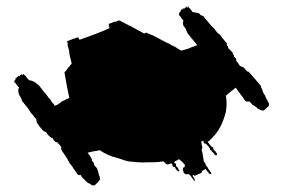

<svg xmlns="http://www.w3.org/2000/svg" viewBox="-20 -524 856 583"><path d="M310.5 -441.4 314.5 -439.5Q286.1 -425.8 221.7 -403.3Q219.7 -405.3 218.8 -408.2L216.8 -411.1Q215.8 -410.2 209 -408.2Q208 -407.2 206.1 -407.2Q205.1 -406.2 202.1 -406.2L198.2 -404.3Q186.5 -400.4 183.6 -398.4V-396.5L185.5 -394.5V-391.6V-384.8L187.5 -378.9L189.5 -371.1Q190.4 -370.1 190.4 -362.3Q192.4 -352.5 193.4 -348.6Q195.3 -341.8 196.3 -336.9Q197.3 -335.9 197.3 -330.1L193.4 -326.2L192.4 -324.2L188.5 -320.3L186.5 -317.4L184.6 -315.4Q183.6 -314.5 183.6 -313.5Q183.6 -312.5 182.6 -311.5L180.7 -309.6L178.7 -307.6Q175.8 -304.7 175.8 -303.7Q185.5 -246.1 190.4 -227.5Q187.5 -224.6 183.6 -223.6Q182.6 -223.6 181.2 -222.7Q179.7 -221.7 178.2 -220.7Q176.8 -219.7 175.8 -219.7Q167 -215.8 165 -213.9Q154.3 -204.1 145.5 -203.1Q144.5 -207 142.6 -209Q140.6 -210.9 139.6 -210.9Q138.7 -212.9 133.8 -219.7L132.8 -221.7Q130.9 -223.6 129.9 -224.6Q128.9 -225.6 127 -227.5L126 -229.5L125 -230.5Q125 -232.4 124 -232.4Q123 -232.4 123 -233.4Q123 -234.4 122.1 -235.4L119.1 -238.3L118.2 -240.2L116.2 -242.2Q111.3 -247.1 97.7 -265.6L95.7 -266.6Q93.8 -267.6 93.8 -268.6L91.8 -269.5L88.9 -272.5Q87.9 -273.4 86.9 -273.4Q85.9 -273.4 85.9 -274.4Q84 -275.4 80.1 -277.3L74.2 -279.3Q73.2 -280.3 68.4 -280.3Q61.5 -287.1 55.7 -295.9H53.7Q51.8 -297.9 51.8 -298.8H49.8V-295.9Q46.9 -296.9 46.9 -298.8H44.9V-295.9H43H41V-293H38.1H34.2V-291Q34.2 -289.1 33.2 -289.1V-291Q31.2 -289.1 30.3 -289.1V-287.1H28.3Q27.3 -287.1 27.3 -285.2L26.4 -284.2L28.3 -282.2H26.4Q24.4 -280.3 23.4 -280.3Q25.4 -278.3 26.4 -278.3H23.4V-274.4Q25.4 -272.5 26.4 -272.5Q33.2 -261.7 38.1 -257.8Q34.2 -253.9 36.1 -243.2Q36.1 -241.2 37.1 -240.2Q37.1 -237.3 38.1 -236.3Q45.9 -224.6 46.9 -217.8Q46.9 -216.8 47.9 -215.8L48.8 -214.8L51.8 -211.9Q52.7 -210.9 52.7 -210Q52.7 -209 53.7 -209L55.7 -207Q57.6 -203.1 61.5 -199.2L64.5 -196.3Q65.4 -193.4 67.4 -191.4Q68.4 -191.4 68.4 -190.4Q68.4 -189.5 69.3 -188.5Q72.3 -182.6 77.1 -177.7L79.1 -175.8Q80.1 -173.8 83 -170.9L84 -168.9L87.9 -165Q88.9 -162.1 90.8 -160.2V-154.3Q94.7 -146.5 97.7 -143.6Q97.7 -142.6 98.6 -141.6L100.6 -139.6Q102.5 -137.7 103.5 -135.7L105.5 -133.8Q107.4 -131.8 108.4 -129.9Q113.3 -124 117.2 -124Q119.1 -123 120.1 -124Q120.1 -122.1 122.1 -120.1Q123 -119.1 125 -115.2L128.9 -111.3L132.8 -107.4L135.7 -105.5Q138.7 -105.5 138.7 -106.4Q144.5 -94.7 149.4 -92.8L154.3 -91.8L155.3 -89.8L158.2 -86.9L162.1 -83Q162.1 -82 163.1 -81.1L164.1 -80.1L165 -78.1Q166 -78.1 166 -77.1L167 -76.2Q164.1 -73.2 167 -68.4L168.9 -64.5L169.9 -62.5Q172.9 -59.6 174.8 -56.6Q174.8 -55.7 179.7 -48.8Q186.5 -39.1 186.5 -37.1L188.5 -34.2Q189.5 -29.3 197.3 -21.5L198.2 -19.5L200.2 -17.6L202.1 -13.7Q203.1 -12.7 203.1 -11.7L205.1 -9.8L206.1 -7.8L208 -5.9L209 -3.9L211.9 -1Q212.9 0 212.9 2Q216.8 7.8 220.7 7.8Q223.6 7.8 224.6 6.8Q227.5 12.7 229.5 14.6L239.3 24.4L244.1 29.3L247.1 31.2L254.9 35.2Q259.8 40 263.7 39.1Q267.6 39.1 270.5 36.1L275.4 31.2Q276.4 30.3 278.3 27.3L280.3 25.4L281.2 24.4Q284.2 23.4 283.2 14.6Q283.2 12.7 282.2 11.7Q282.2 10.7 281.2 9.8Q280.3 6.8 278.3 -1Q277.3 -6.8 275.4 -9.8Q275.4 -11.7 274.4 -12.7Q273.4 -13.7 273.4 -14.6L269.5 -18.6Q265.6 -22.5 265.6 -24.4Q265.6 -29.3 261.7 -33.2Q260.7 -34.2 258.8 -37.1V-41Q255.9 -46.9 246.1 -60.5Q257.8 -62.5 262.7 -64.5Q268.6 -64.5 269.5 -65.4Q274.4 -65.4 275.4 -66.4Q276.4 -67.4 284.2 -67.4Q292 -60.5 320.3 -48.8L340.8 -43L355.5 -38.1L361.3 -36.1Q370.1 -33.2 400.4 -31.2Q418.9 -30.3 428.7 -31.2Q459 -31.2 460 -32.2Q465.8 -32.2 466.8 -33.2H471.7L473.6 -34.2H475.6L478.5 -31.2L480.5 -30.3L484.4 -26.4Q484.4 -25.4 486.3 -25.4Q488.3 -25.4 488.3 -24.4H489.3L495.1 -26.4L500 -28.3L502 -26.4Q502 -25.4 502.9 -24.4L503.9 -23.4V-18.6H505.9Q505.9 -16.6 508.8 -16.6H511.7Q511.7 -13.7 512.7 -12.7L514.6 -10.7Q515.6 -9.8 515.6 -8.8Q519.5 -4.9 519.5 -3.9H523.4Q524.4 -4.9 524.4 -6.8Q524.4 -7.8 523.4 -7.8Q519.5 -15.6 516.6 -18.6H514.6V-23.4V-24.4L512.7 -28.3H511.7Q509.8 -30.3 507.8 -31.2Q509.8 -33.2 511.7 -34.2Q511.7 -35.2 513.7 -35.2L514.6 -36.1Q519.5 -37.1 520.5 -39.1Q521.5 -39.1 522.5 -40L523.4 -41Q525.4 -39.1 527.3 -37.1L529.3 -36.1L531.2 -34.2L533.2 -33.2L534.2 -31.2L541 -24.4V-18.6V-16.6H538.1Q537.1 -16.6 537.1 -14.6Q535.2 -12.7 535.2 -10.7Q535.2 -6.8 536.1 -5.9Q537.1 -4.9 537.1 -1Q541 4.9 543.9 4.9Q544.9 5.9 546.9 4.9H553.7L558.6 9.8Q559.6 10.7 561.5 13.7Q562.5 13.7 562.5 15.6L563.5 16.6L569.3 24.4V25.4L571.3 24.4Q572.3 24.4 572.3 23.4Q572.3 22.5 571.3 22.5L569.3 16.6Q567.4 14.6 566.4 11.7L564.5 9.8L567.4 6.8L569.3 8.8Q570.3 9.8 571.3 9.8L588.9 2H590.8Q591.8 2 591.8 0L592.8 -1V-3.9Q602.5 -10.7 604.5 -10.7Q605.5 -7.8 609.4 -3.9Q614.3 1 615.2 3.9H620.1L622.1 2Q616.2 -6.8 615.2 -7.8Q610.4 -13.7 609.4 -17.6L605.5 -21.5L604.5 -24.4Q604.5 -26.4 603.5 -27.3L602.5 -29.3Q601.6 -29.3 601.6 -30.3Q600.6 -31.2 598.6 -34.2Q597.7 -44.9 595.7 -51.8Q595.7 -57.6 594.7 -58.6Q594.7 -61.5 593.8 -62.5Q593.8 -64.5 592.8 -65.4V-72.3L594.7 -76.2Q593.8 -77.1 593.8 -80.1Q592.8 -81.1 592.8 -84Q591.8 -85 591.8 -90.8Q590.8 -91.8 590.8 -93.8Q595.7 -96.7 597.7 -96.7V-93.8Q597.7 -92.8 598.6 -91.8Q599.6 -90.8 599.6 -89.8L601.6 -87.9H604.5L613.3 -79.1Q613.3 -78.1 614.3 -77.1L615.2 -76.2L616.2 -74.2Q617.2 -74.2 617.2 -73.2L618.2 -72.3Q615.2 -72.3 617.2 -70.3L620.1 -67.4H622.1Q623 -66.4 623 -65.4V-64.5L627.9 -59.6Q628.9 -58.6 630.9 -55.7L633.8 -52.7H638.7V-56.6V-57.6Q638.7 -58.6 636.7 -60.5Q634.8 -62.5 634.8 -63.5Q631.8 -66.4 631.8 -67.4H628.9V-69.3Q628.9 -72.3 627 -72.3Q627.9 -73.2 627.9 -75.2Q627.9 -76.2 627 -76.2L623 -78.1L621.1 -80.1Q619.1 -82 618.2 -84L615.2 -86.9L614.3 -88.9L611.3 -91.8V-96.7Q612.3 -95.7 612.3 -93.8Q638.7 -117.2 650.4 -141.6Q661.1 -164.1 666 -185.5Q669.9 -210 666 -233.4Q670.9 -238.3 678.7 -244.1L680.7 -246.1Q681.6 -246.1 681.6 -247.1L683.6 -248L684.6 -249Q685.5 -250 686.5 -250L688.5 -252Q690.4 -252.9 695.3 -257.8Q699.2 -253.9 704.1 -246.1L705.1 -244.1Q707 -242.2 709 -240.2L710.9 -236.3L712.9 -234.4Q713.9 -232.4 716.8 -229.5Q718.8 -225.6 720.7 -223.6L721.7 -221.7L723.6 -219.7Q724.6 -218.8 724.6 -217.8Q724.6 -216.8 726.6 -216.8L727.5 -215.8H731.4H738.3Q740.2 -213.9 741.2 -211.9L745.1 -208Q746.1 -207 746.1 -206.1Q752.9 -203.1 756.8 -199.2L759.8 -197.3L763.7 -193.4Q765.6 -193.4 766.6 -192.4Q767.6 -191.4 768.6 -191.4Q770.5 -189.5 776.4 -188.5Q781.2 -186.5 788.1 -195.3Q796.9 -201.2 796.9 -206.1Q796.9 -210 795.9 -210.9Q793 -215.8 791 -220.7Q788.1 -225.6 786.1 -230.5Q785.2 -234.4 783.2 -236.3Q782.2 -239.3 779.3 -242.2L777.3 -248Q777.3 -251 776.4 -252Q775.4 -252 775.4 -253.9Q775.4 -255.9 774.4 -255.9Q773.4 -255.9 773.4 -257.8L772.5 -258.8V-262.7Q744.1 -296.9 734.4 -306.6H731.4L727.5 -310.5L723.6 -314.5Q722.7 -315.4 720.7 -318.4Q718.8 -320.3 716.8 -320.3L714.8 -321.3L712.9 -322.3Q711.9 -323.2 709 -323.2Q707 -326.2 703.1 -332Q702.1 -333 700.2 -335.9L698.2 -337.9L697.3 -339.8V-343.8Q696.3 -344.7 696.3 -346.7L695.3 -347.7L690.4 -352.5V-356.4Q689.5 -356.4 688.5 -357.4Q687.5 -358.4 687.5 -360.4Q686.5 -361.3 686.5 -362.3V-364.3L672.9 -377.9Q672.9 -382.8 670.9 -384.8L668.9 -386.7V-392.6Q664.1 -397.5 658.2 -405.3L656.2 -407.2Q656.2 -408.2 655.3 -408.2L654.3 -410.2L653.3 -411.1Q652.3 -412.1 652.3 -413.1L650.4 -415Q649.4 -417 644.5 -421.9H642.6Q638.7 -425.8 630.9 -436.5L621.1 -446.3L606.4 -463.9L603.5 -466.8L602.5 -468.8L600.6 -470.7L599.6 -472.7L598.6 -473.6Q597.7 -474.6 597.7 -475.6Q594.7 -475.6 593.8 -476.6Q591.8 -476.6 590.8 -477.5Q589.8 -478.5 588.9 -478.5Q584 -484.4 583 -484.4Q582 -485.4 575.2 -485.4Q574.2 -486.3 570.3 -486.3Q569.3 -487.3 568.4 -487.3H564.5L558.6 -496.1L553.7 -501H552.7V-503.9H549.8V-501H546.9V-503.9H544.9V-501H543H541V-498H537.1H534.2V-496.1Q534.2 -494.1 533.2 -494.1L531.2 -495.1Q531.2 -496.1 530.3 -496.1V-494.1Q529.3 -493.2 529.3 -492.2Q527.3 -490.2 526.4 -490.2H529.3Q527.3 -487.3 526.4 -487.3Q524.4 -485.4 523.4 -485.4Q525.4 -483.4 526.4 -483.4H523.4V-478.5H526.4H523.4L527.3 -474.6L529.3 -471.7Q529.3 -470.7 531.2 -468.8Q533.2 -466.8 533.2 -465.8L537.1 -461.9Q534.2 -455.1 536.1 -449.2Q537.1 -444.3 543 -438.5Q543.9 -435.5 545.9 -431.6Q546.9 -428.7 548.8 -424.8Q549.8 -421.9 552.7 -418.9Q573.2 -394.5 579.1 -386.7L572.3 -384.8Q570.3 -382.8 564.5 -381.8Q563.5 -380.9 562.5 -380.9Q560.5 -379.9 559.6 -379.9L555.7 -377.9Q546.9 -374 543 -374Q542 -373 539.6 -372.6Q537.1 -372.1 536.1 -372.1L530.3 -370.1L524.4 -374Q523.4 -375 520.5 -376Q517.6 -377 517.6 -377.9Q516.6 -378.9 514.6 -379.9Q512.7 -380.9 511.7 -381.8Q507.8 -382.8 505.9 -384.8Q501 -385.7 499 -387.7L498 -388.7Q497.1 -388.7 495.1 -390.1Q493.2 -391.6 491.2 -392.6Q484.4 -394.5 478.5 -398.4L445.3 -416Q437.5 -418.9 423.8 -424.8Q419.9 -423.8 418 -421.9L416 -422.9Q416 -423.8 415 -423.8Q414.1 -423.8 413.1 -424.8Q410.2 -425.8 408.2 -427.7Q395.5 -433.6 393.6 -435.5Q388.7 -437.5 383.8 -440.4Q381.8 -442.4 378.9 -443.4L376 -445.3Q375 -446.3 372.1 -446.3Q371.1 -447.3 370.1 -447.3Q369.1 -447.3 369.1 -448.2Q369.1 -449.2 367.2 -449.2Q365.2 -449.2 365.2 -450.2Q361.3 -451.2 358.4 -454.1Q351.6 -457 346.7 -460Q344.7 -460 343.8 -460.9Q342.8 -461.9 340.8 -461.9Q338.9 -461.9 337.9 -460.9Q336.9 -460.9 335.9 -460L334 -459Q333 -458 329.1 -458Q325.2 -458 324.2 -457Q320.3 -455.1 318.4 -454.1Q312.5 -453.1 310.5 -451.2Z"/></svg>

Font: My Font
Style: x-wing-ships
Weight: 500
Version: Version 0.001